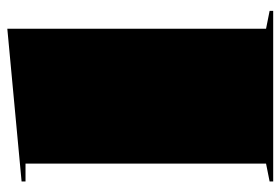

<svg xmlns="http://www.w3.org/2000/svg" viewBox="-144 -642 785 538"><g transform="rotate(-90 249.0 -372.5)"><path d="M438 -20 488 -10V0H10V-10L60 -20V-694H10V-705L438 -745Z"/></g></svg>

Font: Kalnia SemiExpanded
Style: Bold
Weight: 700
Width: 6
Designer: Frida Medrano
Foundry: Frida Medrano
Version: Version 1.105